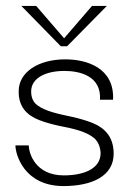

<svg xmlns="http://www.w3.org/2000/svg" viewBox="-20 -617 460 647"><path d="M194 10C289 10 363 -23 363 -99C363 -156 333 -186 291 -203C270 -211 247 -218 224 -223C177 -233 132 -242 105 -263C92 -273 85 -288 85 -309C85 -354 134 -378 197 -378C249 -378 322 -361 317 -281H361C366 -388 273 -417 200 -417C108 -417 43 -373 43 -310C42 -257 71 -228 113 -212C134 -204 156 -198 179 -193C226 -184 271 -174 298 -151C311 -139 318 -122 319 -101C319 -48 262 -26 195 -26C98 -26 77 -102 77 -127H32C32 -97 61 10 194 10ZM185 -461H206L340 -597H290L196 -488L102 -597H52Z"/></svg>

Font: OSH Darker Grotesque
Style: Regular
Weight: 400
Designer: Gabriel Lam
Foundry: TypeRant
Version: Version 1.000;Glyphs 3.1.1 (3148)